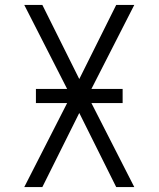

<svg xmlns="http://www.w3.org/2000/svg" viewBox="-20 -755 640 775"><path d="M78 0 251 -339H125V-396H251L78 -735H151L300 -436L449 -735H522L349 -396H475V-339H349L522 0H449L300 -299L151 0Z"/></svg>

Font: Iosevka SS04 Light Extended
Style: Regular
Weight: 300
Width: 7
Monospace: yes
Designer: Belleve Invis
Foundry: Belleve Invis
Version: Version 19.0.0; ttfautohint (v1.8.4)